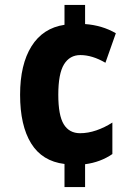

<svg xmlns="http://www.w3.org/2000/svg" viewBox="-20 -744 550 774"><path d="M323 -647Q392 -642 447 -610L405 -491Q352 -522 304 -522Q261 -522 238 -484.5Q215 -447 215 -362Q215 -279 237 -243Q259 -207 303 -207Q335 -207 368.5 -218.5Q402 -230 433 -250V-123Q385 -90 323 -82V10H240V-83Q150 -94 105.5 -166Q61 -238 61 -362Q61 -484 107 -557.5Q153 -631 240 -644V-724H323Z"/></svg>

Font: Noto Sans Arabic Cond ExtBd
Style: Regular
Weight: 800
Width: 3
Designer: Monotype Design Team, Nadine Chahine, Nizar Qandah and Khaled Hosny
Foundry: Monotype Imaging Inc.
Version: Version 2.012; ttfautohint (v1.8.4.7-5d5b)